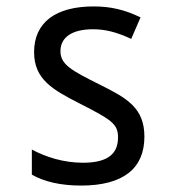

<svg xmlns="http://www.w3.org/2000/svg" viewBox="-20 -567 540 597"><path d="M232 10C363 10 429 -43 429 -142C429 -232 374 -262 292 -303C202 -348 168 -366 168 -408C168 -451 204 -476 269 -476C306 -476 341 -468 388 -446L417 -513C367 -537 324 -547 271 -547C154 -547 86 -498 86 -405C86 -320 144 -288 228 -245C326 -195 347 -182 347 -140C347 -94 322 -61 238 -61C177 -61 122 -79 79 -102V-24C117 -2 169 10 232 10Z"/></svg>

Font: Noto Sans Mono ExtraCondensed
Style: Regular
Weight: 400
Width: 2
Designer: Monotype Design Team
Foundry: Monotype Imaging Inc.
Version: Version 2.014